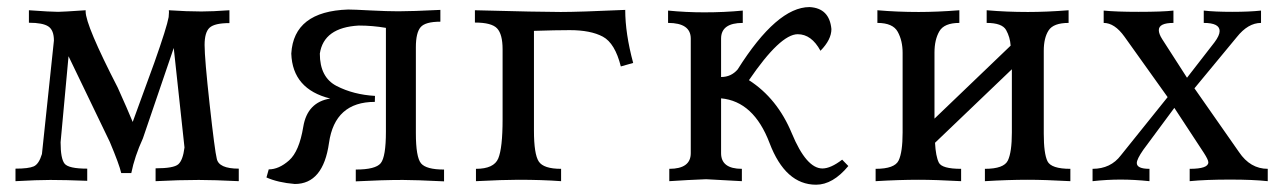

<svg xmlns="http://www.w3.org/2000/svg" viewBox="-20 -502 3550 532"><path d="M641.6 0Q572.8 -3.4 530.8 -3.4Q475.6 -3.4 411.1 0V-35.6Q461.4 -35.6 474.1 -46.9Q486.8 -58.1 491.2 -93.3L461.4 -369.1L376 -118.7Q353 -68.4 343.8 -22.5H315.9Q310.5 -46.4 284.2 -108.9L169.9 -346.2L147.9 -107.9Q147.9 -62.5 158.9 -48.6Q169.9 -34.7 221.7 -34.7V-1Q160.2 -3.4 119.6 -3.4Q83.5 -3.4 22.9 0V-34.7Q59.1 -34.7 73.5 -41Q87.9 -47.4 96.2 -75.2L129.4 -389.6Q129.4 -418.5 114 -428.7Q98.6 -439 60.1 -439V-473.6Q121.1 -469.2 141.1 -469.2Q152.8 -469.2 217.3 -473.6V-470.2Q217.3 -432.1 306.2 -259.3Q333.5 -198.7 347.7 -164.1L407.7 -328.6Q442.4 -426.8 447.3 -454.6L448.2 -468.3L447.8 -473.6Q498 -470.2 538.1 -470.2Q568.8 -470.2 615.7 -473.6V-438Q574.7 -438 560.8 -425.3Q546.9 -412.6 546.9 -377.4Q546.9 -339.8 561 -211.7Q575.2 -83.5 580.6 -62.5Q585.9 -34.7 641.6 -34.7Z M796.9 7.8Q750 3.9 718.3 -10.3L724.6 -32.7Q752.9 -32.7 781 -57.6Q809.1 -82.5 820.3 -150.6Q831.5 -218.8 895 -229Q790.5 -254.9 787.1 -353.5Q793.9 -470.7 944.8 -475.6Q960 -475.6 1006.3 -473.1Q1052.7 -470.7 1084 -470.7Q1121.6 -470.7 1200.2 -474.6V-441.9Q1158.2 -441.9 1145.3 -426.5Q1132.3 -411.1 1132.3 -371.1V-133.3Q1132.3 -66.4 1146.7 -49.3Q1161.1 -32.2 1210.4 -32.2V0.5Q1130.4 -3.4 1096.2 -3.4Q1040 -3.4 965.8 0.5V-32.2Q1020.5 -32.2 1034.9 -49.8Q1049.3 -67.4 1049.3 -137.2V-424.8Q1012.2 -431.2 974.1 -431.2Q877 -425.8 866.2 -353.5Q866.2 -287.6 912.8 -263.7Q959.5 -239.7 1019 -236.3L1018.6 -219.7Q907.7 -219.7 891.6 -106Q875.5 7.8 796.9 7.8Z M1534.7 0Q1482.4 -3.9 1416 -3.9Q1374.5 -3.9 1298.8 0V-34.2Q1348.6 -34.2 1360.6 -63Q1372.6 -91.8 1372.6 -171.4V-365.2Q1372.6 -407.2 1357.4 -423.3Q1342.3 -439.5 1295.9 -439.5V-473.6Q1477.5 -468.8 1533.7 -468.8Q1584.5 -468.8 1712.4 -474.6Q1712.4 -409.2 1734.4 -327.6L1700.2 -317.9Q1684.1 -382.3 1650.4 -400.4Q1616.7 -418.5 1558.6 -418.5Q1521.5 -418.5 1459.5 -416.5V-140.1Q1459.5 -74.7 1472.9 -54.4Q1486.3 -34.2 1534.7 -34.2Z M2241.2 9.8Q2156.2 9.8 2112.3 -105.7Q2068.4 -221.2 1978 -229.5V-77.6Q1978 -34.2 2035.6 -34.2V0L1936.5 -5.4Q1884.8 -3.4 1834.5 0V-34.2Q1894 -34.2 1894 -77.6V-395Q1894 -438.5 1831.1 -438.5V-472.7Q1880.9 -467.8 1931.2 -467.8Q1987.8 -467.8 2038.1 -472.7V-438.5Q1978 -438.5 1978 -395V-288.6Q2005.9 -288.6 2023.9 -309.6Q2132.8 -482.4 2223.1 -482.4Q2278.3 -479.5 2283.7 -421.4Q2283.7 -392.1 2253.4 -361.3Q2228.5 -407.2 2190.4 -407.2Q2142.1 -407.2 2055.2 -279.8Q2133.8 -229.5 2174.1 -132.3Q2214.4 -35.2 2258.8 -35.2Q2281.7 -35.2 2313.5 -59.6L2330.6 -42Q2287.6 9.8 2241.2 9.8Z M2945.8 0Q2875 -3.9 2828.1 -3.9Q2773.4 -3.9 2709 0V-34.2Q2761.7 -34.2 2772.7 -57.4Q2783.7 -80.6 2783.7 -134.8V-310.1L2570.8 -106.4Q2572.8 -68.8 2581.3 -51.5Q2589.8 -34.2 2643.1 -34.2V0Q2572.3 -3.9 2525.4 -3.9Q2470.7 -3.9 2406.2 0V-34.2Q2459 -34.2 2470 -57.4Q2481 -80.6 2481 -134.8V-355.5Q2481 -389.2 2467.5 -413.8Q2454.1 -438.5 2411.1 -438.5V-473.6Q2465.8 -468.8 2525.4 -468.8Q2577.6 -468.8 2638.2 -473.6V-438.5Q2596.2 -438.5 2582.8 -415.3Q2569.3 -392.1 2569.3 -356.4V-173.3L2780.3 -375.5Q2778.8 -398.9 2767.8 -418.7Q2756.8 -438.5 2713.9 -438.5V-473.6Q2768.6 -468.8 2828.1 -468.8Q2880.4 -468.8 2940.9 -473.6V-438.5Q2898.9 -438.5 2885.5 -417.7Q2872.1 -397 2872.1 -361.3V-131.8Q2872.1 -76.7 2882.3 -55.4Q2892.6 -34.2 2945.8 -34.2Z M3492.7 0Q3451.7 -4.4 3388.7 -4.4Q3320.3 -4.4 3276.4 0V-34.2Q3328.1 -34.2 3328.1 -52.2Q3328.1 -59.1 3315.9 -78.1L3233.9 -203.1L3147.9 -86.9Q3129.9 -61 3129.9 -50.3Q3129.9 -34.2 3165 -34.2V0Q3122.6 -4.4 3085 -4.4Q3047.4 -4.4 3007.3 0V-34.2Q3057.6 -34.2 3085.9 -71.8L3215.3 -232.9L3095.7 -400.4Q3068.4 -438.5 3038.1 -438.5V-472.7Q3073.2 -469.2 3134.3 -469.2Q3200.7 -469.2 3231.4 -472.7V-438.5Q3190.9 -438.5 3190.9 -418.5Q3190.9 -408.2 3200.2 -393.6L3269 -286.6L3345.2 -384.8Q3359.4 -403.8 3359.4 -416Q3359.4 -438.5 3315.4 -438.5V-472.7Q3346.2 -469.2 3394 -469.2Q3441.9 -469.2 3474.1 -472.7V-438.5Q3438 -438.5 3406.7 -398.9L3289.6 -257.3L3413.1 -80.6Q3444.3 -34.2 3492.7 -34.2Z"/></svg>

Font: Kelvinch
Style: Regular
Weight: 400
Designer: Paul James MIller
Foundry: High-Logic / Made with FontCreator
Version: Version 3.30 September 23, 2016